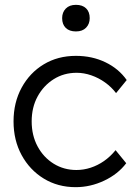

<svg xmlns="http://www.w3.org/2000/svg" viewBox="-20 -764 566 794"><path d="M36 -262Q36 -340 69.5 -401.5Q103 -463 161 -498Q219 -533 294 -533Q361 -533 416 -506.5Q471 -480 504 -433L460 -379Q441 -404 414.5 -423Q388 -442 357.5 -452.5Q327 -463 297 -463Q244 -463 202 -436.5Q160 -410 135.5 -365Q111 -320 111 -262Q111 -204 135.5 -158.5Q160 -113 202 -87Q244 -61 296 -61Q326 -61 355 -70.5Q384 -80 410 -98Q436 -116 458 -143L502 -89Q468 -44 411 -17Q354 10 293 10Q219 10 161 -25.5Q103 -61 69.5 -122.5Q36 -184 36 -262ZM237 -689Q237 -713 252 -728.5Q267 -744 294 -744Q321 -744 336 -729.5Q351 -715 351 -689Q351 -665 336 -649.5Q321 -634 294 -634Q267 -634 252 -648.5Q237 -663 237 -689Z"/></svg>

Font: Mach Light
Style: Regular
Weight: 300
Version: Version 1.002